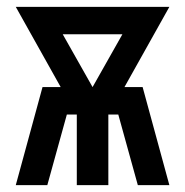

<svg xmlns="http://www.w3.org/2000/svg" viewBox="-20 -540 540 560"><path d="M26 0 104 -286H157L26 -520H474L343 -286H396L474 0H382L325 -206H296V0H204V-206H175L118 0ZM250 -286 337 -440H163Z"/></svg>

Font: Iosevka
Style: Bold
Weight: 700
Monospace: yes
Designer: Belleve Invis
Foundry: Belleve Invis
Version: Version 32.5.0; ttfautohint (v1.8.4)